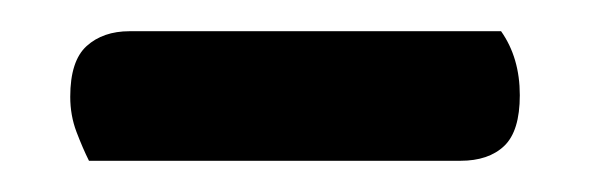

<svg xmlns="http://www.w3.org/2000/svg" viewBox="-20 -671 378 123"><path d="M37 -568Q33 -576 29 -586.5Q25 -597 25 -609Q25 -632 35.5 -641.5Q46 -651 63 -651H301Q313 -634 313 -610Q313 -587 303 -577.5Q293 -568 275 -568Z"/></svg>

Font: Baloo Tammudu 2 Medium
Style: Regular
Weight: 500
Designer: Maithili Shingre, Omkar Shende and Ek Type
Foundry: Ek Type
Version: Version 1.640;hotconv 1.0.111;makeotfexe 2.5.65597; ttfautoh